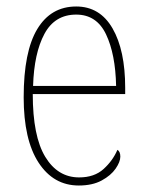

<svg xmlns="http://www.w3.org/2000/svg" viewBox="-20 -562 452 592"><path d="M223 10Q145 10 99 -60.5Q53 -131 53 -262Q53 -403 95 -472.5Q137 -542 215 -542Q288 -542 327 -474.5Q366 -407 366 -291V-272H81Q81 -142 119.5 -78.5Q158 -15 224 -15Q271 -15 299.5 -41Q328 -67 342 -100Q351 -95 351 -79Q351 -63 336.5 -42Q322 -21 293.5 -5.5Q265 10 223 10ZM338 -297Q336 -395 307 -456Q278 -517 215 -517Q149 -517 117 -457.5Q85 -398 82 -297Z"/></svg>

Font: Noto Serif Sinhala Condensed Thin
Style: Regular
Weight: 100
Width: 3
Designer: Jelle Bosma - Monotype Design Team
Foundry: Monotype Imaging Inc.
Version: Version 2.007; ttfautohint (v1.8.4.7-5d5b)